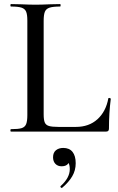

<svg xmlns="http://www.w3.org/2000/svg" viewBox="-20 -645 577 941"><path d="M194 -85Q194 -57 199.5 -44.5Q205 -32 220 -27.5Q235 -23 267 -23H352Q416 -23 457.5 -60.5Q499 -98 511 -163Q511 -165 516 -165Q518 -165 520.5 -163.5Q523 -162 523 -161Q514 -91 514 -15Q514 -7 510.5 -3.5Q507 0 499 0H34Q31 0 31 -6Q31 -12 34 -12Q70 -12 86 -17Q102 -22 108 -36.5Q114 -51 114 -81V-544Q114 -574 108 -588Q102 -602 85.5 -607.5Q69 -613 34 -613Q31 -613 31 -619Q31 -625 34 -625L82 -624Q126 -622 154 -622Q182 -622 226 -624L275 -625Q277 -625 277 -619Q277 -613 275 -613Q240 -613 223 -607.5Q206 -602 200 -587.5Q194 -573 194 -543ZM351 155Q351 190 334 219Q317 248 285 275L283 276Q279 276 277 272.5Q275 269 277 267Q322 227 322 184Q322 165 316 154Q307 170 282 170Q263 170 251.5 158Q240 146 240 126Q240 103 254 91.5Q268 80 290 80Q320 80 335.5 99.5Q351 119 351 155Z"/></svg>

Font: Cormorant Infant Medium
Style: Regular
Weight: 500
Designer: Christian Thalmann (Catharsis Fonts)
Version: Version 3.000